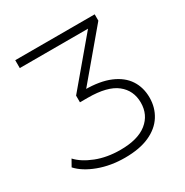

<svg xmlns="http://www.w3.org/2000/svg" viewBox="-163 -833 936 971"><g transform="rotate(-30 305.5 -347.5)"><path d="M292 5Q209 5 139.5 -21Q70 -47 33 -88L55 -127Q89 -90 151.5 -65.5Q214 -41 292 -41Q394 -41 447 -83.5Q500 -126 500 -197Q500 -268 447 -310Q394 -352 280 -352H234V-391L474 -676L479 -654H57V-700H521V-663L281 -378L263 -395H286Q375 -395 434 -370Q493 -345 522 -300.5Q551 -256 551 -197Q551 -139 522 -93Q493 -47 435.5 -21Q378 5 292 5Z"/></g></svg>

Font: Montserrat Thin Light
Style: Regular
Weight: 300
Version: Version 9.000